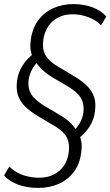

<svg xmlns="http://www.w3.org/2000/svg" viewBox="-25 -733 541 941"><path d="M162 188Q108 188 64 172Q20 156 -5 127L21 83Q37 100 59.5 112.5Q82 125 110 131.5Q138 138 167 138Q207 138 237.5 123Q268 108 287.5 80Q307 52 312 14Q318 -29 302.5 -59Q287 -89 245 -114L159 -165Q121 -188 96.5 -212.5Q72 -237 62.5 -268Q53 -299 59 -340Q64 -378 86.5 -413Q109 -448 143 -472L135 -455Q128 -468 125 -489Q122 -510 126 -539Q134 -596 163 -634.5Q192 -673 236.5 -693Q281 -713 335 -713Q386 -713 428.5 -697Q471 -681 496 -652L470 -609Q447 -634 409 -648.5Q371 -663 330 -663Q292 -663 261.5 -648Q231 -633 212 -605Q193 -577 187 -538Q181 -492 198 -462.5Q215 -433 254 -410L339 -359Q381 -334 405 -308.5Q429 -283 437.5 -253.5Q446 -224 440 -185Q436 -147 413.5 -112Q391 -77 357 -53L364 -70Q371 -57 374 -36Q377 -15 373 15Q366 71 336.5 110Q307 149 262 168.5Q217 188 162 188ZM115 -341Q112 -313 119 -291Q126 -269 145.5 -250Q165 -231 196 -212L269 -169Q300 -151 321 -130Q342 -109 352 -88H332Q354 -108 367.5 -132.5Q381 -157 384 -184Q387 -210 380.5 -232Q374 -254 355 -273.5Q336 -293 303 -312L230 -355Q200 -374 179 -394.5Q158 -415 147 -436H167Q145 -417 132 -392.5Q119 -368 115 -341Z"/></svg>

Font: Nunito Sans 10pt SemiCondensed Light
Style: Italic
Weight: 300
Width: 4
Italic angle: -9°
Designer: Vernon Adams
Foundry: Vernon Adams
Version: Version 3.101;gftools[0.9.27]